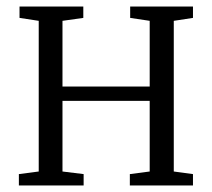

<svg xmlns="http://www.w3.org/2000/svg" viewBox="-20 -570 652 590"><path d="M38 0V-35L99 -43V-506L40 -515V-550H236V-515L172 -506V-304H440V-506L380 -515V-550H573V-515L514 -506V-43L573 -35V0H379V-35L440 -43V-260H172V-43L237 -35V0Z"/></svg>

Font: Aikya
Style: Regular
Weight: 400
Designer: Neelakash Kshetrimayum (Latin subset based on Merriweather by Eben Sorkin)
Foundry: Brand New Type
Version: Version 1.00 b005